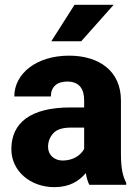

<svg xmlns="http://www.w3.org/2000/svg" viewBox="-20 -770 573 800"><path d="M505.9 0V-8.3C491.7 -35.2 483.9 -67.4 483.9 -130.4V-351.6C483.9 -475.6 391.1 -538.1 268.1 -538.1C129.9 -538.1 39.6 -461.9 39.6 -368.2H191.9C191.9 -407.7 217.3 -430.2 259.8 -430.2C310.1 -430.2 330.6 -399.9 330.6 -352.5V-322.3H273.4C107.4 -322.3 27.3 -258.3 27.3 -148.4C27.3 -56.2 107.9 9.8 206.5 9.8C270.5 9.8 310.1 -16.1 337.4 -48.8C340.8 -28.8 345.7 -12.7 352.1 0ZM241.2 -101.1C205.6 -101.1 180.2 -125 180.2 -157.7C180.2 -179.7 187.5 -198.7 202.1 -214.8C216.3 -230.5 240.7 -238.3 274.9 -238.3H330.6V-149.4C317.4 -124.5 286.1 -101.1 241.2 -101.1ZM318.4 -598.1 453.6 -750H290.5L193.8 -598.1Z"/></svg>

Font: Vazirmatn ExtraBold
Style: Regular
Weight: 800
Designer: Saber Rastikerdar
Foundry: Saber Rastikerdar
Version: Version 33.003